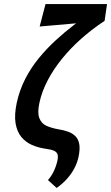

<svg xmlns="http://www.w3.org/2000/svg" viewBox="-20 -731 549 949"><path d="M260 198 217 159Q234 140 246 115Q258 90 264 62Q268 43 264.5 32.5Q261 22 251.5 16.5Q242 11 229.5 8.5Q217 6 204 4Q169 -1 138 -14.5Q107 -28 85.5 -54Q64 -80 57 -121.5Q50 -163 63 -224Q77 -287 105 -341.5Q133 -396 171.5 -443Q210 -490 254.5 -531Q299 -572 345.5 -607.5Q392 -643 435 -674L497 -628Q435 -587 381.5 -539.5Q328 -492 286 -440Q244 -388 215.5 -333.5Q187 -279 175 -224Q164 -174 174.5 -147Q185 -120 210 -109Q235 -98 268 -92Q295 -88 317 -80Q339 -72 353.5 -57Q368 -42 372 -17.5Q376 7 368 45Q362 73 348 100Q334 127 312.5 151.5Q291 176 260 198ZM176 -600 205 -711H509L497 -628Z"/></svg>

Font: Ysabeau Office
Style: Bold Italic
Weight: 700
Italic angle: -12°
Designer: Christian Thalmann (Catharsis Fonts)
Version: Version 2.001;gftools[0.9.30]; featfreeze: tnum,lnum,ss02